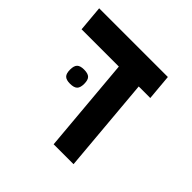

<svg xmlns="http://www.w3.org/2000/svg" viewBox="-156 -760 911 911"><g transform="rotate(45 300.0 -304.5)"><path d="M277.5 -479.5H27.5L16 -609H477L488.5 -479.5H411L453 0H319.5ZM124 -305.5Q124 -331.5 134.8 -342.2Q145.5 -353 171 -353Q197.5 -353 208.5 -342.2Q219.5 -331.5 219.5 -305.5Q219.5 -279.5 208.5 -268.8Q197.5 -258 171 -258Q145.5 -258 134.8 -268.8Q124 -279.5 124 -305.5Z"/></g></svg>

Font: JuliaMono ExtraBold
Style: Italic
Weight: 800
Italic angle: -9°
Monospace: yes
Designer: cormullion
Foundry: corm
Version: Version 0.057; ttfautohint (v1.8.4)